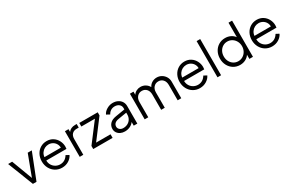

<svg xmlns="http://www.w3.org/2000/svg" viewBox="150 -2112 5215 3478"><g transform="rotate(-30 2757.5 -372.5)"><path d="M11 -536H95L258 -102L421 -536H506L295 0H220Z M562 -270Q562 -349 595.5 -412.5Q629 -476 688 -512Q747 -548 820 -548Q894 -548 950 -512Q1006 -476 1036.5 -417Q1067 -358 1067 -293Q1067 -268 1063 -245H641Q642 -189 668.5 -146.5Q695 -104 737.5 -81Q780 -58 828 -58Q933 -58 992 -156L1056 -122Q1030 -65 968.5 -26.5Q907 12 828 12Q754 12 693 -24.5Q632 -61 597 -125.5Q562 -190 562 -270ZM986 -315Q986 -361 963.5 -398.5Q941 -436 903 -457Q865 -478 820 -478Q776 -478 737.5 -458Q699 -438 673.5 -401Q648 -364 643 -315Z M1199 -536H1274V-478Q1295 -509 1331 -526Q1367 -543 1415 -543H1449V-468H1402Q1343 -468 1308.5 -431.5Q1274 -395 1274 -330V0H1199Z M1482 -65 1783 -461H1499V-536H1885V-471L1585 -75H1887V0H1482Z M1964 -139Q1964 -204 2006.5 -249Q2049 -294 2135 -308L2329 -340V-368Q2329 -416 2294 -446Q2259 -476 2203 -476Q2155 -476 2118 -452Q2081 -428 2062 -388L1994 -425Q2017 -477 2076.5 -512.5Q2136 -548 2203 -548Q2261 -548 2307 -525Q2353 -502 2378.5 -461Q2404 -420 2404 -368V0H2329V-77Q2302 -37 2252 -12.5Q2202 12 2141 12Q2091 12 2050.5 -7.5Q2010 -27 1987 -61.5Q1964 -96 1964 -139ZM2146 -56Q2199 -56 2241 -79Q2283 -102 2306 -142.5Q2329 -183 2329 -232V-272L2153 -243Q2097 -234 2070.5 -207.5Q2044 -181 2044 -142Q2044 -106 2073 -81Q2102 -56 2146 -56Z M2558 -536H2633V-470Q2657 -507 2696.5 -527.5Q2736 -548 2782 -548Q2837 -548 2883 -520.5Q2929 -493 2954 -446Q2978 -495 3023.5 -521.5Q3069 -548 3123 -548Q3177 -548 3222.5 -521.5Q3268 -495 3295.5 -449.5Q3323 -404 3323 -348V0H3248V-319Q3248 -390 3210.5 -431.5Q3173 -473 3114 -473Q3055 -473 3016.5 -431Q2978 -389 2978 -319V0H2903V-319Q2903 -390 2865.5 -431.5Q2828 -473 2769 -473Q2710 -473 2671.5 -431Q2633 -389 2633 -319V0H2558Z M3444 -270Q3444 -349 3477.5 -412.5Q3511 -476 3570 -512Q3629 -548 3702 -548Q3776 -548 3832 -512Q3888 -476 3918.5 -417Q3949 -358 3949 -293Q3949 -268 3945 -245H3523Q3524 -189 3550.5 -146.5Q3577 -104 3619.5 -81Q3662 -58 3710 -58Q3815 -58 3874 -156L3938 -122Q3912 -65 3850.5 -26.5Q3789 12 3710 12Q3636 12 3575 -24.5Q3514 -61 3479 -125.5Q3444 -190 3444 -270ZM3868 -315Q3868 -361 3845.5 -398.5Q3823 -436 3785 -457Q3747 -478 3702 -478Q3658 -478 3619.5 -458Q3581 -438 3555.5 -401Q3530 -364 3525 -315Z M4081 -757H4156V0H4081Z M4288 -268Q4288 -347 4322 -411Q4356 -475 4416.5 -511.5Q4477 -548 4552 -548Q4614 -548 4664.5 -523.5Q4715 -499 4748 -455V-757H4823V0H4748V-87Q4717 -40 4665.5 -14Q4614 12 4552 12Q4477 12 4417 -24.5Q4357 -61 4322.5 -125Q4288 -189 4288 -268ZM4556 -63Q4609 -63 4653 -90Q4697 -117 4722.5 -164Q4748 -211 4748 -268Q4748 -325 4722.5 -372Q4697 -419 4653 -446Q4609 -473 4556 -473Q4503 -473 4460 -446Q4417 -419 4392.5 -372.5Q4368 -326 4368 -268Q4368 -210 4392.5 -163.5Q4417 -117 4460 -90Q4503 -63 4556 -63Z M4955 -270Q4955 -349 4988.5 -412.5Q5022 -476 5081 -512Q5140 -548 5213 -548Q5287 -548 5343 -512Q5399 -476 5429.5 -417Q5460 -358 5460 -293Q5460 -268 5456 -245H5034Q5035 -189 5061.5 -146.5Q5088 -104 5130.5 -81Q5173 -58 5221 -58Q5326 -58 5385 -156L5449 -122Q5423 -65 5361.5 -26.5Q5300 12 5221 12Q5147 12 5086 -24.5Q5025 -61 4990 -125.5Q4955 -190 4955 -270ZM5379 -315Q5379 -361 5356.5 -398.5Q5334 -436 5296 -457Q5258 -478 5213 -478Q5169 -478 5130.5 -458Q5092 -438 5066.5 -401Q5041 -364 5036 -315Z"/></g></svg>

Font: Evergrow Sans 
Style: Regular
Weight: 400
Foundry: 10Web
Version: Version 1.000